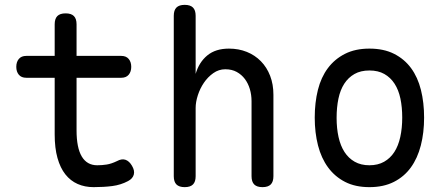

<svg xmlns="http://www.w3.org/2000/svg" viewBox="-20 -760 1840 790"><path d="M479 -530Q499 -530 509.5 -517.5Q520 -505 520 -485Q520 -465 509.5 -452.5Q499 -440 479 -440H295V-224Q295 -152 316.5 -116Q338 -80 380 -80Q400 -80 419 -83Q438 -86 461 -97Q481 -108 496.5 -102.5Q512 -97 523 -78Q535 -58 530.5 -41.5Q526 -25 507 -15Q477 1 442 5.5Q407 10 365 10Q329 10 299.5 -3Q270 -16 249 -42.5Q228 -69 216.5 -110Q205 -151 205 -207V-440H88Q68 -440 57.5 -452.5Q47 -465 47 -485Q47 -505 57.5 -517.5Q68 -530 88 -530H205V-660Q205 -683 216 -694Q227 -705 250 -705Q273 -705 284 -694Q295 -683 295 -660V-530Z M785 -316V-35Q785 -12 774 -1Q763 10 740 10Q717 10 706 -1Q695 -12 695 -35V-695Q695 -718 706 -729Q717 -740 740 -740Q763 -740 774 -729Q785 -718 785 -695V-456Q799 -504 833 -532Q867 -560 922 -560Q962 -560 995.5 -546.5Q1029 -533 1053.5 -508Q1078 -483 1091.5 -448Q1105 -413 1105 -370V-35Q1105 -12 1094 -1Q1083 10 1060 10Q1037 10 1026 -1Q1015 -12 1015 -35V-344Q1015 -370 1008 -393.5Q1001 -417 987.5 -435Q974 -453 954 -464Q934 -475 907 -475Q880 -475 857.5 -459Q835 -443 819 -419.5Q803 -396 794 -368Q785 -340 785 -316Z M1500 10Q1442 10 1400 -11.5Q1358 -33 1330 -71Q1302 -109 1288.5 -161.5Q1275 -214 1275 -276Q1275 -338 1288 -390Q1301 -442 1329 -479.5Q1357 -517 1399.5 -538.5Q1442 -560 1500 -560Q1559 -560 1601.5 -538.5Q1644 -517 1671.5 -479.5Q1699 -442 1712 -390Q1725 -338 1725 -276Q1725 -214 1711.5 -161.5Q1698 -109 1670.5 -71Q1643 -33 1600.5 -11.5Q1558 10 1500 10ZM1500 -80Q1535 -80 1560.5 -94.5Q1586 -109 1602.5 -134.5Q1619 -160 1627 -196.5Q1635 -233 1635 -276Q1635 -319 1627.5 -354.5Q1620 -390 1603.5 -415.5Q1587 -441 1561.5 -455.5Q1536 -470 1500 -470Q1464 -470 1438.5 -455.5Q1413 -441 1396.5 -415.5Q1380 -390 1372.5 -354Q1365 -318 1365 -275Q1365 -232 1373 -196Q1381 -160 1397.5 -134.5Q1414 -109 1439.5 -94.5Q1465 -80 1500 -80Z"/></svg>

Font: Maple Mono NF
Style: Regular
Weight: 400
Monospace: yes
Designer: subframe7536
Version: Version 7.000